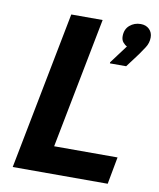

<svg xmlns="http://www.w3.org/2000/svg" viewBox="-83 -797 713 862"><g transform="rotate(10 274.0 -366.0)"><path d="M34 0 174 -720H317L201 -124H490L467 0ZM445 -622Q436 -626 427 -636.5Q418 -647 418 -664Q418 -696 439 -714Q460 -732 489 -732Q513 -732 528 -717.5Q543 -703 543 -680Q543 -655 529 -633.5Q515 -612 505 -598L457 -534H383V-539Z"/></g></svg>

Font: Kufam SemiBold
Style: Italic
Weight: 600
Italic angle: -11°
Designer: Artur Schmal
Foundry: Original Type
Version: Version 1.301; ttfautohint (v1.8.3)